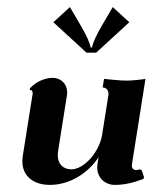

<svg xmlns="http://www.w3.org/2000/svg" viewBox="-20 -518 447 543"><path d="M224.6 -369.1H252L345.7 -455.1L298.8 -498L272.5 -453.1C251.7 -418 243.2 -398.4 240.2 -383.8H236.3C233.4 -398.4 224.9 -418 204.1 -453.1L177.7 -498L130.9 -455.1ZM45.2 -82C43.7 -72.5 43.2 -66.4 43.2 -61.8C43.2 -21.2 73 4.9 121.3 4.9C176 4.9 228.5 -27.1 258.8 -73.5C255.6 -55.2 254.9 -50.3 254.9 -44.4C254.9 -16.4 275.6 4.9 304.9 4.9C333.7 4.9 357.9 -1.7 385 -11.7L387.5 -16.6L380.6 -36.9L375.7 -39.3C372.1 -37.8 369.4 -37.1 366.2 -37.1C357.9 -37.1 352.8 -41.3 352.8 -49.6C352.8 -50.5 353 -52.5 354 -58.6L391.4 -294.9C379.4 -292.7 351.3 -290 339.8 -290C320.8 -290 290.5 -293 274.2 -294.9L270.3 -270.5C281 -270.5 286.9 -262.9 286.9 -251L268.8 -136.7C261 -87.9 217.5 -39.1 181.9 -39.1C157.7 -39.1 143.3 -54.9 143.3 -79.6C143.3 -83.3 144.3 -91.1 146.2 -102.8L169.4 -249C169.9 -251.7 169.9 -254.4 169.9 -257.1C169.9 -280.5 152.8 -297.9 128.2 -297.9C104.5 -296.9 82.5 -287.1 64.9 -268.6L64.2 -263.7C70.1 -263.7 72.5 -260 72.5 -253.9Z"/></svg>

Font: RisaltypS01
Style: Medium
Weight: 500
Italic angle: -9°
Designer: gluk
Foundry: gluk
Version: Version 0.24